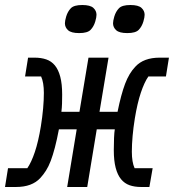

<svg xmlns="http://www.w3.org/2000/svg" viewBox="-49 -746 694 766"><path d="M-17 -75H60Q76 -98 90 -139.5Q104 -181 114 -242Q120 -279 123 -313Q126 -347 126 -375Q126 -417 115 -441H51L63 -516H89Q115 -516 135.5 -509Q156 -502 170 -485Q184 -468 191.5 -439.5Q199 -411 199 -369Q199 -349 198.5 -333Q198 -317 196 -300H268L304 -516H384L348 -300H420Q434 -369 450 -411.5Q466 -454 491 -480Q524 -516 588 -516H625L613 -441H543Q527 -418 513 -376.5Q499 -335 489 -274Q483 -237 480 -203Q477 -169 477 -141Q477 -99 488 -75H560L547 0H514Q488 0 468 -7Q448 -14 434 -31Q420 -48 412.5 -76.5Q405 -105 405 -147Q405 -173 406 -196Q407 -219 409 -230H337L299 0H219L257 -230H186Q178 -188 170 -157.5Q162 -127 153.5 -104.5Q145 -82 134.5 -65.5Q124 -49 112 -36Q79 0 15 0H-29ZM267 -614Q235 -614 222.5 -625.5Q210 -637 210 -653Q210 -663 215 -680Q221 -700 233.5 -713Q246 -726 279 -726Q311 -726 323.5 -714.5Q336 -703 336 -687Q336 -677 331 -660Q325 -640 312.5 -627Q300 -614 267 -614ZM459 -614Q427 -614 414.5 -625.5Q402 -637 402 -653Q402 -663 407 -680Q413 -700 425.5 -713Q438 -726 471 -726Q503 -726 515.5 -714.5Q528 -703 528 -687Q528 -677 523 -660Q517 -640 504.5 -627Q492 -614 459 -614Z"/></svg>

Font: IBM Plex Mono Text
Style: Italic
Weight: 450
Italic angle: -9°
Monospace: yes
Designer: Mike Abbink, Paul van der Laan, Pieter van Rosmalen
Foundry: Bold Monday
Version: Version 2.1